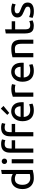

<svg xmlns="http://www.w3.org/2000/svg" viewBox="1875 -2698 836 4626"><g transform="rotate(-90 2293.0 -385.0)"><path d="M313 12Q233 12 174.5 -20.5Q116 -53 83.5 -114Q51 -175 51 -259Q51 -341 78.5 -402Q106 -463 158.5 -497.5Q211 -532 285 -532Q328 -532 360.5 -520.5Q393 -509 413 -497V-759L512 -776V-16Q479 -6 427.5 3Q376 12 313 12ZM314 -74Q350 -74 375 -77.5Q400 -81 413 -85V-410Q397 -422 366 -433.5Q335 -445 298 -445Q220 -445 186.5 -393.5Q153 -342 153 -262Q153 -173 196.5 -123.5Q240 -74 314 -74Z M670 0V-521H770V0ZM720 -632Q694 -632 674.5 -649.5Q655 -667 655 -697Q655 -727 674.5 -744.5Q694 -762 720 -762Q746 -762 765.5 -744.5Q785 -727 785 -697Q785 -667 765.5 -649.5Q746 -632 720 -632Z M928 0V-565Q928 -666 979.5 -721Q1031 -776 1134 -776Q1176 -776 1206 -769Q1236 -762 1248 -755L1229 -674Q1214 -681 1192 -686Q1170 -691 1142 -691Q1078 -691 1053 -658.5Q1028 -626 1028 -563V-521H1226V-438H1028V0ZM1322 0V-565Q1322 -666 1373.5 -721Q1425 -776 1528 -776Q1570 -776 1600 -769Q1630 -762 1642 -755L1623 -674Q1608 -681 1586 -686Q1564 -691 1536 -691Q1472 -691 1447 -658.5Q1422 -626 1422 -563V-521H1620V-438H1422V0Z M1950 12Q1858 12 1799.5 -23Q1741 -58 1713.5 -119.5Q1686 -181 1686 -259Q1686 -351 1720 -411.5Q1754 -472 1808.5 -502.5Q1863 -533 1923 -533Q2024 -533 2084 -468.5Q2144 -404 2144 -273Q2144 -264 2143.5 -252.5Q2143 -241 2142 -232H1788Q1793 -158 1834.5 -116.5Q1876 -75 1959 -75Q2007 -75 2041.5 -84Q2076 -93 2094 -101L2109 -19Q2092 -10 2047.5 1Q2003 12 1950 12ZM1790 -307H2046Q2044 -370 2013.5 -409.5Q1983 -449 1924 -449Q1883 -449 1854 -429Q1825 -409 1809 -376.5Q1793 -344 1790 -307ZM1885 -580 1838 -628 1989 -783 2054 -719Z M2276 0V-495Q2307 -507 2355.5 -519Q2404 -531 2469 -531Q2497 -531 2530 -526Q2563 -521 2579 -514L2561 -431Q2548 -435 2522.5 -440Q2497 -445 2461 -445Q2430 -445 2407 -440.5Q2384 -436 2376 -432V0Z M2901 12Q2809 12 2750.5 -23Q2692 -58 2664.5 -119.5Q2637 -181 2637 -259Q2637 -351 2671 -411.5Q2705 -472 2759.5 -502.5Q2814 -533 2874 -533Q2975 -533 3035 -468.5Q3095 -404 3095 -273Q3095 -264 3094.5 -252.5Q3094 -241 3093 -232H2739Q2744 -158 2785.5 -116.5Q2827 -75 2910 -75Q2958 -75 2992.5 -84Q3027 -93 3045 -101L3060 -19Q3043 -10 2998.5 1Q2954 12 2901 12ZM2741 -307H2997Q2995 -370 2964.5 -409.5Q2934 -449 2875 -449Q2834 -449 2805 -429Q2776 -409 2760 -376.5Q2744 -344 2741 -307Z M3227 0V-503Q3261 -512 3314 -521.5Q3367 -531 3436 -531Q3519 -531 3566 -501Q3613 -471 3632 -417Q3651 -363 3651 -292V0H3552V-272Q3552 -367 3525 -406Q3498 -445 3426 -445Q3393 -445 3365.5 -441.5Q3338 -438 3327 -435V0Z M3985 11Q3913 11 3873 -13.5Q3833 -38 3816.5 -86Q3800 -134 3800 -202V-664L3899 -681V-521H4094V-438H3899V-199Q3899 -127 3923 -101Q3947 -75 3996 -75Q4030 -75 4055.5 -82.5Q4081 -90 4098 -97L4115 -18Q4096 -9 4062 1Q4028 11 3985 11Z M4338 13Q4270 13 4229.5 1Q4189 -11 4175 -17L4195 -101Q4214 -93 4250 -82Q4286 -71 4338 -71Q4389 -71 4417.5 -85Q4446 -99 4446 -135Q4446 -167 4420.5 -184.5Q4395 -202 4334 -226Q4292 -243 4258.5 -261.5Q4225 -280 4205 -309Q4185 -338 4185 -385Q4185 -452 4236 -492.5Q4287 -533 4374 -533Q4425 -533 4463.5 -524Q4502 -515 4521 -508L4501 -426Q4483 -434 4454 -442.5Q4425 -451 4377 -451Q4337 -451 4310.5 -436Q4284 -421 4284 -389Q4284 -356 4308.5 -339Q4333 -322 4388 -301Q4438 -282 4473 -262Q4508 -242 4526.5 -212.5Q4545 -183 4545 -136Q4545 -62 4490.5 -24.5Q4436 13 4338 13Z"/></g></svg>

Font: Ubuntu Sans Medium
Style: Regular
Weight: 500
Designer: Dalton Maag Ltd
Foundry: Dalton Maag Ltd
Version: Version 1.006; ttfautohint (v1.8.4.7-5d5b)